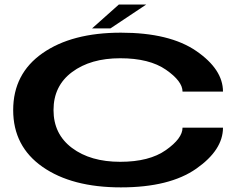

<svg xmlns="http://www.w3.org/2000/svg" viewBox="-20 -827 1094 852"><path d="M516.5 4.5Q732.5 4.5 851 -78.5Q969.5 -161.5 969.5 -260.5H790Q790 -213 716.2 -161Q642.5 -109 513.5 -109Q381.5 -109 299.5 -170.5Q217.5 -232 217.5 -338.5Q217.5 -446 299.8 -507.2Q382 -568.5 513.5 -568.5Q643 -568.5 716.5 -517.5Q790 -466.5 790 -420.5H969.5Q969.5 -519 851.2 -600.5Q733 -682 516.5 -682Q299 -682 168.8 -591Q38.5 -500 38.5 -338.5Q38.5 -177.5 168.8 -86.5Q299 4.5 516.5 4.5ZM388.5 -701H470L629 -807H507.5Z"/></svg>

Font: Anybody ExtraExpanded SemiBold
Style: Regular
Weight: 600
Width: 8
Version: Version 1.113;gftools[0.9.25]